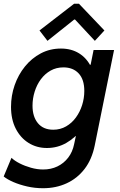

<svg xmlns="http://www.w3.org/2000/svg" viewBox="-22 -787 639 1021"><path d="M207 213.9Q163.1 213.9 122.6 204.6Q82 195.3 49.3 181.2Q16.6 167 -2.4 151.4L39.1 52.2Q55.2 67.9 82.5 81.8Q109.9 95.7 142.8 105Q175.8 114.3 207.5 114.3Q249.5 114.3 283.4 97.9Q317.4 81.5 340.6 51.3Q363.8 21 372.1 -20L381.3 -63H365.2L395.5 -117.2L451.7 -393.6L431.2 -442.9H460L475.6 -521H584.5L481.9 -14.2Q466.8 60.5 428 111.1Q389.2 161.6 332.5 187.7Q275.9 213.9 207 213.9ZM227.5 0Q173.3 0 130.1 -26.9Q86.9 -53.7 61.8 -102.8Q36.6 -151.9 36.6 -218.8Q36.6 -278.8 55.9 -334.2Q75.2 -389.6 110.8 -433.6Q146.5 -477.5 195.1 -503.2Q243.7 -528.8 302.2 -528.8Q357.4 -528.8 398.4 -503.4Q439.5 -478 462.4 -430.9Q485.4 -383.8 485.4 -318.8Q485.4 -259.3 466.3 -202.6Q447.3 -146 412.6 -100.1Q377.9 -54.2 330.8 -27.1Q283.7 0 227.5 0ZM261.2 -97.2Q298.8 -97.2 329.6 -115Q360.4 -132.8 381.8 -162.4Q403.3 -191.9 414.8 -228.5Q426.3 -265.1 426.3 -303.2Q426.3 -364.7 396.2 -396.7Q366.2 -428.7 315.4 -428.7Q277.3 -428.7 247.1 -411.6Q216.8 -394.5 195.3 -365.5Q173.8 -336.4 162.4 -299.8Q150.9 -263.2 150.9 -225.1Q150.9 -166.5 179.7 -131.8Q208.5 -97.2 261.2 -97.2ZM230.5 -569.8 188 -625 372.1 -767.1H397.9L533.2 -625L482.4 -569.8L377 -683.1H372.6Z"/></svg>

Font: Reddit Sans SemiBold
Style: Italic
Weight: 600
Italic angle: -11.25°
Designer: Stephen Hutchings
Version: Version 1.013